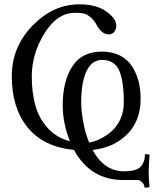

<svg xmlns="http://www.w3.org/2000/svg" viewBox="-20 -679 716 882"><path d="M549.8 107.9Q606.9 107.9 626.5 86.4Q646 64.9 646 28.8L667 30.8Q663.1 86.9 663.1 112.8Q663.1 142.6 667 181.2L644 183.1Q644 169.9 633.5 158.9Q623 147.9 609.9 147.9H544.9Q395.5 147.9 319.8 9.8Q180.7 -3.9 107.4 -93Q34.2 -182.1 34.2 -329.1Q34.2 -462.9 129.2 -561Q224.1 -659.2 345.2 -659.2Q428.2 -659.2 475.1 -621.1Q514.2 -591.3 514.2 -561Q514.2 -544.9 505.1 -533Q496.1 -521 480 -521Q447.8 -521 423.8 -564.9Q410.6 -588.9 393.3 -602.1Q376 -615.2 362.1 -617.7Q348.1 -620.1 325.2 -620.1Q242.2 -620.1 184.1 -525.6Q126 -431.2 126 -328.1Q126 -254.4 142.1 -195.6Q158.2 -136.7 198.7 -91.3Q239.3 -45.9 301.3 -30.3Q268.1 -112.3 268.1 -195.8Q268.1 -305.7 312 -373.8Q356 -441.9 448.2 -441.9Q497.1 -441.9 533 -422.9Q568.8 -403.8 588.4 -371.8Q607.9 -339.8 616.9 -303.5Q626 -267.1 626 -225.1Q626 -124.5 564.5 -62.5Q502.9 -0.5 405.3 9.8Q458.5 107.9 549.8 107.9ZM389.6 -23.9Q414.1 -28.3 439.9 -40.8Q465.8 -53.2 491.2 -74.7Q516.6 -96.2 532.7 -131.1Q548.8 -166 548.8 -208Q548.8 -307.1 527.3 -355.5Q505.9 -403.8 448.2 -403.8Q402.3 -403.8 377.7 -352.8Q353 -301.8 353 -207Q353 -172.9 361.8 -121.8Q370.6 -70.8 389.6 -23.9Z"/></svg>

Font: Linux Libertine O
Style: Regular
Weight: 400
Designer: Philipp H. Poll
Foundry: Philipp H. Poll
Version: Version 5.3.0